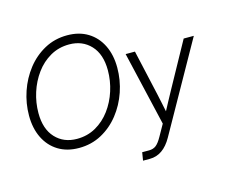

<svg xmlns="http://www.w3.org/2000/svg" viewBox="-125 -910 1509 1286"><g transform="rotate(-15 629.5 -267.5)"><path d="M323.2 11.2Q240.2 11.2 179.9 -25.9Q119.6 -63 86.9 -129.6Q54.2 -196.3 54.2 -284.2Q54.2 -369.6 81.8 -450.7Q109.4 -531.7 160.4 -596.7Q211.4 -661.6 282.2 -700.2Q353 -738.8 439.5 -738.8Q522.5 -738.8 582.8 -701.7Q643.1 -664.6 675.8 -597.9Q708.5 -531.2 708.5 -442.9Q708.5 -356.9 680.9 -276.1Q653.3 -195.3 602.1 -130.4Q550.8 -65.4 480 -27.1Q409.2 11.2 323.2 11.2ZM325.7 -51.3Q397.9 -51.3 456.5 -84.5Q515.1 -117.7 556.9 -174.1Q598.6 -230.5 620.8 -300Q643.1 -369.6 643.1 -441.9Q643.1 -553.7 585.7 -615Q528.3 -676.3 437 -676.3Q364.3 -676.3 305.7 -642.8Q247.1 -609.4 205.6 -552.7Q164.1 -496.1 141.8 -426.5Q119.6 -356.9 119.6 -284.7Q119.6 -173.8 176.8 -112.5Q233.9 -51.3 325.7 -51.3ZM713.9 204.1 723.1 147.9H771Q799.8 147.9 819.6 132.6Q839.4 117.2 861.3 77.6L905.8 -1.5L786.1 -515.6H850.6L921.4 -200.7Q928.2 -169.4 934.8 -138.2Q941.4 -106.9 947.8 -75.7Q964.4 -106.9 981.2 -138.2Q998 -169.4 1015.1 -200.7L1188.5 -515.6H1258.8L914.1 98.1Q854.5 204.1 761.7 204.1Z"/></g></svg>

Font: Inter Display Light
Style: Italic
Weight: 300
Italic angle: -9.39999°
Designer: Rasmus Andersson
Foundry: rsms
Version: Version 4.000;git-a52131595